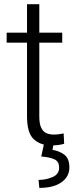

<svg xmlns="http://www.w3.org/2000/svg" viewBox="-20 -684 362 916"><path d="M276.9 -528.3V-480.5H167.5V-128.9Q167.5 -92.3 177 -73.5Q186.5 -54.7 202.4 -48.3Q218.3 -42 236.3 -42Q249.5 -42 261.7 -43.7Q273.9 -45.4 283.7 -47.4L286.1 2Q260.7 9.8 223.6 9.8Q173.3 9.8 141.1 -19.8Q108.9 -49.3 108.9 -128.9V-480.5H11.7V-528.3H108.9V-664.1H167.5V-528.3ZM190.4 0H235.8L230.5 31.2Q260.7 35.2 285.9 53.2Q311 71.3 311 114.7Q311 158.7 273.4 185.5Q235.8 212.4 167.5 212.4L164.1 174.3Q200.2 174.3 231.2 160.6Q262.2 147 262.2 115.7Q262.2 87.4 241.2 76.9Q220.2 66.4 176.8 62.5Z"/></svg>

Font: Vazirmatn UI ExtraLight
Style: Regular
Weight: 200
Designer: Saber Rastikerdar
Foundry: Saber Rastikerdar
Version: Version 33.003